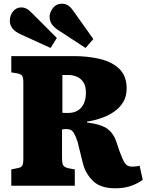

<svg xmlns="http://www.w3.org/2000/svg" viewBox="-20 -1003 796 1037"><path d="M603 14Q524 14 484 -24Q444 -62 429 -116L399 -237Q391 -263 379 -284.5Q367 -306 340 -306Q334 -306 327.5 -305.5Q321 -305 315 -304V-147Q315 -126 320 -113Q325 -100 351 -94L384 -88V0H41V-88L75 -95Q94 -98 100 -107.5Q106 -117 106 -146V-559Q106 -583 100 -593Q94 -603 72 -607L41 -612V-700H378Q455 -700 520 -684.5Q585 -669 624.5 -631Q664 -593 664 -525Q664 -483 646.5 -453.5Q629 -424 602 -404Q575 -384 545 -372Q515 -360 489.5 -354Q464 -348 450 -346V-341Q517 -334 553.5 -311.5Q590 -289 607 -241L626 -185Q642 -141 654.5 -122Q667 -103 693 -103Q703 -103 713 -104Q723 -105 734 -108L751 -32Q728 -14 690.5 0Q653 14 603 14ZM347 -393Q394 -393 419 -422Q444 -451 444 -503Q444 -539 430 -559.5Q416 -580 394.5 -589Q373 -598 350 -598H317V-394Q325 -393 332.5 -393Q340 -393 347 -393ZM442 -744 301 -836Q272 -854 260 -872Q248 -890 248 -913Q248 -936 266 -959.5Q284 -983 316 -983Q330 -983 344.5 -975.5Q359 -968 374 -947L484 -792ZM253 -744 91 -818Q33 -844 33 -891Q33 -920 50.5 -941.5Q68 -963 96 -963Q109 -963 122.5 -956.5Q136 -950 152 -933L287 -798Z"/></svg>

Font: Literata 12pt ExtraBold
Style: Regular
Weight: 800
Designer: Latin by Veronika Burian and Jose Scaglione. Greek by Irene Vlachou. Cyrillic by Vera Evstafieva.
Foundry: TypeTogether
Version: Version 3.002